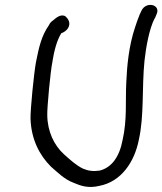

<svg xmlns="http://www.w3.org/2000/svg" viewBox="-20 -730 660 780"><path d="M193 -480C200 -524 211 -566 229 -595C239 -598 250 -606 256 -615C270 -637 255 -656 247 -662V-663C228 -676 206 -656 198 -649H197V-648C196 -647 185 -642 179 -628C148 -584 138 -537 126 -477C118 -433 103 -285 104 -247C107 -164 140 -100 187 -53C214 -30 240 -2 280 13C308 25 339 36 384 25C472 8 526 -71 544 -162C566 -259 556 -375 567 -483C573 -538 586 -612 608 -655H609L616 -672C635 -712 572 -727 554 -685L546 -668V-667C541 -655 535 -639 529 -620C503 -543 496 -462 493 -395C489 -318 497 -245 478 -161C465 -92 433 -49 385 -37C358 -33 338 -36 317 -45C288 -59 265 -81 239 -104C200 -140 173 -195 172 -262C171 -291 185 -443 193 -479Z"/></svg>

Font: Stray Cat
Style: ExBdObl
Weight: 800
Version: Version 1.0